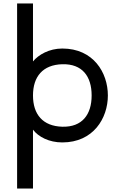

<svg xmlns="http://www.w3.org/2000/svg" viewBox="-20 -802 678 1100"><path d="M169 278V-59C200 -18 261 14 337 14C515 14 598 -125 598 -255C598 -386 515 -524 337 -524C261 -524 200 -488 169 -450V-782H78V278ZM337 -76C225 -79 169 -147 169 -255C169 -363 225 -431 337 -434C451 -437 505 -365 505 -255C505 -146 451 -73 337 -76Z"/></svg>

Font: Hibana SubMedium
Style: Regular
Weight: 500
Width: 6
Designer: pygmalion
Foundry: ybstudio
Version: Version 0.930;hotconv 1.0.109;makeotfexe 2.5.65596